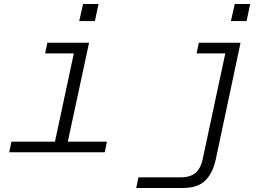

<svg xmlns="http://www.w3.org/2000/svg" viewBox="-20 -759 1340 957"><path d="M37 -53H254L348 -493H205L216 -546H424L318 -53H513L502 0H26ZM394 -739H471L453 -654H375ZM890 178H659L670 125H881Q926 125 953 104Q980 83 991 31L1103 -493H960L971 -546H1179L1056 33Q1041 104 1003 141Q965 178 890 178ZM1150 -739H1227L1209 -654H1131Z"/></svg>

Font: Azeret Mono Light
Style: Italic
Weight: 300
Italic angle: -12°
Designer: Martin Vácha
Foundry: Displaay
Version: Version 1.000; Glyphs 3.0.3, build 3074